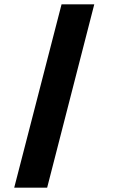

<svg xmlns="http://www.w3.org/2000/svg" viewBox="-20 -804 524 892"><path d="M199 68H46L266 -784H418Z"/></svg>

Font: SUIT Heavy
Style: Regular
Weight: 900
Designer: Sunn Youn; Korean Glyphs from Source Han Sans (Sandoll Communications; Soo-young Jang, Joo-yeon Kang)
Foundry: Sunn
Version: Version 1.006